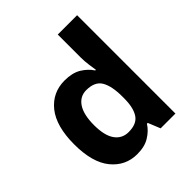

<svg xmlns="http://www.w3.org/2000/svg" viewBox="-208 -899 1049 1049"><g transform="rotate(-45 316.5 -375.0)"><path d="M251 9.8Q160.6 9.8 102.5 -61.5Q44.9 -132.3 44.9 -272Q44.9 -411.6 103 -484.4Q161.1 -556.2 254.9 -556.2Q313.5 -556.2 352.1 -533.2Q390.1 -509.8 412.1 -476.1H417Q413.6 -495.6 410.2 -522.5Q405.8 -553.2 405.8 -585V-759.8H555.2V0H440.9L412.1 -70.8H405.8Q383.8 -36.1 346.7 -13.7Q310.1 9.8 251 9.8ZM303.2 -108.9Q365.2 -108.9 390.1 -145.5Q415.5 -182.6 416 -254.9V-271Q416 -351.1 391.6 -393.1Q367.2 -435.1 300.8 -435.1Q252 -435.1 223.6 -392.6Q195.8 -350.1 195.8 -270Q195.8 -189.5 224.1 -149.4Q252.9 -108.9 303.2 -108.9Z"/></g></svg>

Font: Droid Sans Thai
Style: Bold
Weight: 700
Designer: Steve Matteson
Foundry: Ascender Corporation
Version: Version 1.00